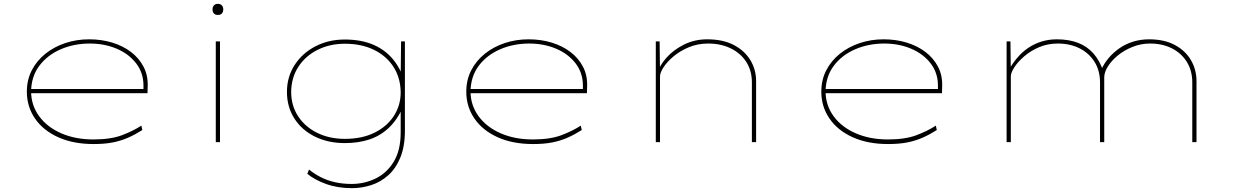

<svg xmlns="http://www.w3.org/2000/svg" viewBox="-20 -741 6453 1001"><path d="M468 10Q362 10 283.5 -25.5Q205 -61 162.5 -123Q120 -185 120 -263Q120 -325 146 -375Q172 -425 217 -461Q262 -497 320.5 -516.5Q379 -536 445 -536Q509 -536 565 -519Q621 -502 663 -470Q705 -438 728.5 -393Q752 -348 750 -291L749 -255H132V-277H738L728 -270V-295Q728 -361 690 -410.5Q652 -460 588.5 -487Q525 -514 448 -514Q366 -514 296.5 -484Q227 -454 185 -398Q143 -342 142 -263Q143 -191 184.5 -134.5Q226 -78 299.5 -46Q373 -14 467 -14Q557 -14 615.5 -36Q674 -58 717 -86L722 -63Q684 -39 647.5 -23Q611 -7 568.5 1.5Q526 10 468 10Z M1105 0V-525H1127V0ZM1116 -663Q1102 -663 1095 -671Q1088 -679 1088 -692Q1088 -704 1095 -712.5Q1102 -721 1116 -721Q1129 -721 1136.5 -713Q1144 -705 1144 -692Q1144 -679 1137 -671Q1130 -663 1116 -663Z M1815 240Q1740 240 1679.5 218Q1619 196 1582 165L1591 143Q1618 165 1651 182Q1684 199 1724.5 208.5Q1765 218 1813 218Q1879 218 1937.5 190Q1996 162 2032.5 102.5Q2069 43 2069 -51V-183H2081Q2051 -116 2007 -74.5Q1963 -33 1906 -14Q1849 5 1778 5Q1690 5 1621.5 -29Q1553 -63 1514.5 -123.5Q1476 -184 1476 -262Q1476 -340 1516 -402Q1556 -464 1624.5 -499.5Q1693 -535 1778 -535Q1820 -535 1858.5 -528Q1897 -521 1930.5 -506Q1964 -491 1992 -468.5Q2020 -446 2042.5 -414Q2065 -382 2081 -341L2069 -342L2071 -525H2091V-61Q2091 22 2067.5 79.5Q2044 137 2004.5 172.5Q1965 208 1915.5 224Q1866 240 1815 240ZM1778 -17Q1867 -17 1932 -49Q1997 -81 2033 -136Q2069 -191 2069 -260Q2068 -336 2031 -393Q1994 -450 1929 -481.5Q1864 -513 1778 -513Q1700 -513 1636.5 -481.5Q1573 -450 1536 -393.5Q1499 -337 1498 -262Q1498 -190 1534.5 -134.5Q1571 -79 1634.5 -48Q1698 -17 1778 -17Z M2759 10Q2653 10 2574.5 -25.5Q2496 -61 2453.5 -123Q2411 -185 2411 -263Q2411 -325 2437 -375Q2463 -425 2508 -461Q2553 -497 2611.5 -516.5Q2670 -536 2736 -536Q2800 -536 2856 -519Q2912 -502 2954 -470Q2996 -438 3019.5 -393Q3043 -348 3041 -291L3040 -255H2423V-277H3029L3019 -270V-295Q3019 -361 2981 -410.5Q2943 -460 2879.5 -487Q2816 -514 2739 -514Q2657 -514 2587.5 -484Q2518 -454 2476 -398Q2434 -342 2433 -263Q2434 -191 2475.5 -134.5Q2517 -78 2590.5 -46Q2664 -14 2758 -14Q2848 -14 2906.5 -36Q2965 -58 3008 -86L3013 -63Q2975 -39 2938.5 -23Q2902 -7 2859.5 1.5Q2817 10 2759 10Z M3399 0V-525H3419L3421 -364L3407 -360Q3419 -400 3455 -440.5Q3491 -481 3546 -508.5Q3601 -536 3667 -536Q3749 -536 3805.5 -506.5Q3862 -477 3892 -427.5Q3922 -378 3922 -318V0H3900V-311Q3900 -373 3870.5 -418.5Q3841 -464 3789.5 -489Q3738 -514 3672 -514Q3618 -514 3572 -495Q3526 -476 3492 -447.5Q3458 -419 3439.5 -390.5Q3421 -362 3421 -343V0H3411Q3409 0 3406 0Q3403 0 3399 0Z M4610 10Q4504 10 4425.5 -25.5Q4347 -61 4304.5 -123Q4262 -185 4262 -263Q4262 -325 4288 -375Q4314 -425 4359 -461Q4404 -497 4462.5 -516.5Q4521 -536 4587 -536Q4651 -536 4707 -519Q4763 -502 4805 -470Q4847 -438 4870.5 -393Q4894 -348 4892 -291L4891 -255H4274V-277H4880L4870 -270V-295Q4870 -361 4832 -410.5Q4794 -460 4730.5 -487Q4667 -514 4590 -514Q4508 -514 4438.5 -484Q4369 -454 4327 -398Q4285 -342 4284 -263Q4285 -191 4326.5 -134.5Q4368 -78 4441.5 -46Q4515 -14 4609 -14Q4699 -14 4757.5 -36Q4816 -58 4859 -86L4864 -63Q4826 -39 4789.5 -23Q4753 -7 4710.5 1.5Q4668 10 4610 10Z M5228 0V-525H5248L5250 -363L5235 -368Q5256 -407 5282.5 -438.5Q5309 -470 5341 -491.5Q5373 -513 5410.5 -524.5Q5448 -536 5490 -536Q5552 -536 5599.5 -518Q5647 -500 5680 -463Q5713 -426 5733 -368H5727L5720 -374Q5735 -409 5760 -438.5Q5785 -468 5817 -490Q5849 -512 5888 -524Q5927 -536 5971 -536Q6050 -536 6105 -506.5Q6160 -477 6189 -427.5Q6218 -378 6218 -318V0H6196V-311Q6196 -373 6167.5 -418.5Q6139 -464 6089.5 -489Q6040 -514 5976 -514Q5928 -514 5884.5 -496.5Q5841 -479 5808 -452Q5775 -425 5756 -394.5Q5737 -364 5737 -338V0H5715V-311Q5715 -373 5686.5 -418.5Q5658 -464 5608.5 -489Q5559 -514 5495 -514Q5442 -514 5397.5 -495Q5353 -476 5320 -447.5Q5287 -419 5268.5 -390.5Q5250 -362 5250 -343V0Z"/></svg>

Font: Lexend Zetta Thin
Style: Regular
Weight: 250
Version: Version 1.007